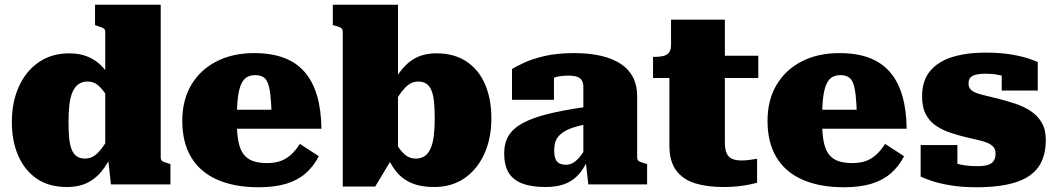

<svg xmlns="http://www.w3.org/2000/svg" viewBox="-20 -778 4457 810"><path d="M658 -114Q658 -102 666 -97.5Q674 -93 692 -88L699 -86V0H448L434 -127L424 -110V-644Q424 -652 419.5 -656Q415 -660 407 -663Q399 -666 387 -670L381 -672V-758H658ZM272 -553Q323 -553 362 -533.5Q401 -514 428.5 -476.5Q456 -439 473 -386V-310Q446 -351 427.5 -378.5Q409 -406 391.5 -420Q374 -434 349 -434Q327 -434 311.5 -423Q296 -412 286.5 -391Q277 -370 273 -338Q269 -306 269 -264Q269 -223 272 -194Q275 -165 283 -146Q291 -127 304.5 -118Q318 -109 339 -109Q362 -109 380.5 -122.5Q399 -136 420.5 -168Q442 -200 473 -253V-172Q450 -114 422 -73Q394 -32 355.5 -10.5Q317 11 262 11Q187 11 135.5 -24Q84 -59 57 -121Q30 -183 30 -264Q30 -347 59.5 -412.5Q89 -478 143.5 -515.5Q198 -553 272 -553Z M979 -269Q979 -220 985 -185.5Q991 -151 1005.5 -130Q1020 -109 1045 -99.5Q1070 -90 1106 -90Q1142 -90 1167 -100Q1192 -110 1211 -128.5Q1230 -147 1245 -171L1325 -119Q1303 -76 1269 -46.5Q1235 -17 1186.5 -2.5Q1138 12 1071 12Q969 12 896.5 -20Q824 -52 786.5 -114.5Q749 -177 749 -268Q749 -355 786.5 -419Q824 -483 892.5 -518.5Q961 -554 1052 -554Q1125 -554 1178 -534Q1231 -514 1265.5 -474Q1300 -434 1317.5 -374.5Q1335 -315 1336 -235H923V-315H1144L1126 -283Q1125 -340 1121 -375Q1117 -410 1109.5 -428.5Q1102 -447 1088.5 -454Q1075 -461 1057 -461Q1037 -461 1022.5 -453Q1008 -445 998 -424Q988 -403 983.5 -365.5Q979 -328 979 -269Z M1811 11Q1754 11 1714.5 -6.5Q1675 -24 1649 -57.5Q1623 -91 1605 -138L1610 -236Q1636 -197 1653.5 -168.5Q1671 -140 1689.5 -124.5Q1708 -109 1734 -109Q1756 -109 1771.5 -119.5Q1787 -130 1796.5 -151.5Q1806 -173 1810 -204.5Q1814 -236 1814 -278Q1814 -319 1811 -348.5Q1808 -378 1800 -397Q1792 -416 1778.5 -425Q1765 -434 1744 -434Q1721 -434 1702.5 -420Q1684 -406 1663 -375Q1642 -344 1610 -291V-373Q1637 -433 1666 -473Q1695 -513 1732.5 -533Q1770 -553 1821 -553Q1896 -553 1948 -518.5Q2000 -484 2026.5 -422Q2053 -360 2053 -278Q2053 -195 2023.5 -129.5Q1994 -64 1940 -26.5Q1886 11 1811 11ZM1426 -644Q1426 -652 1422.5 -656.5Q1419 -661 1411.5 -664Q1404 -667 1392 -670L1384 -672V-758H1659V-124L1641 -121L1563 9H1426Z M2453 -327V-254Q2418 -247 2394 -238.5Q2370 -230 2355 -219.5Q2340 -209 2332 -197.5Q2324 -186 2321 -172.5Q2318 -159 2318 -145Q2318 -121 2323.5 -107.5Q2329 -94 2340.5 -88.5Q2352 -83 2368 -83Q2383 -83 2396.5 -90.5Q2410 -98 2424 -114Q2438 -130 2453 -157L2463 -110Q2443 -65 2418.5 -39Q2394 -13 2360.5 -1Q2327 11 2281 11Q2222 11 2183 -4Q2144 -19 2125.5 -50Q2107 -81 2107 -131Q2107 -175 2126 -206Q2145 -237 2186 -259Q2227 -281 2293 -297.5Q2359 -314 2453 -327ZM2462 0 2450 -106 2441 -101V-412Q2441 -425 2436 -436Q2431 -447 2417.5 -453Q2404 -459 2377 -459Q2339 -459 2314 -449Q2289 -439 2281 -427Q2270 -431 2266.5 -438.5Q2263 -446 2268 -454.5Q2273 -463 2285 -468.5Q2297 -474 2317 -473V-357H2140V-487Q2156 -497 2190 -513Q2224 -529 2277 -541.5Q2330 -554 2402 -554Q2466 -554 2515.5 -542.5Q2565 -531 2599 -508.5Q2633 -486 2650.5 -452Q2668 -418 2668 -372V-114Q2668 -106 2671.5 -101.5Q2675 -97 2682.5 -94.5Q2690 -92 2702 -88L2710 -86V0Z M2735 -449V-538H2741Q2762 -538 2777.5 -541.5Q2793 -545 2802 -556Q2811 -567 2811 -590L2941 -543H3179V-449ZM3038 -177Q3038 -146 3046.5 -129.5Q3055 -113 3070.5 -107Q3086 -101 3109 -101Q3131 -101 3149.5 -104.5Q3168 -108 3174 -108V-7Q3163 -4 3142 0.5Q3121 5 3093 8Q3065 11 3032 11Q2964 11 2913 -4.5Q2862 -20 2833 -58.5Q2804 -97 2804 -164V-522L2811 -531V-695H3038Z M3448 -269Q3448 -220 3454 -185.5Q3460 -151 3474.5 -130Q3489 -109 3514 -99.5Q3539 -90 3575 -90Q3611 -90 3636 -100Q3661 -110 3680 -128.5Q3699 -147 3714 -171L3794 -119Q3772 -76 3738 -46.5Q3704 -17 3655.5 -2.5Q3607 12 3540 12Q3438 12 3365.5 -20Q3293 -52 3255.5 -114.5Q3218 -177 3218 -268Q3218 -355 3255.5 -419Q3293 -483 3361.5 -518.5Q3430 -554 3521 -554Q3594 -554 3647 -534Q3700 -514 3734.5 -474Q3769 -434 3786.5 -374.5Q3804 -315 3805 -235H3392V-315H3613L3595 -283Q3594 -340 3590 -375Q3586 -410 3578.5 -428.5Q3571 -447 3557.5 -454Q3544 -461 3526 -461Q3506 -461 3491.5 -453Q3477 -445 3467 -424Q3457 -403 3452.5 -365.5Q3448 -328 3448 -269Z M4180 -130Q4180 -148 4170.5 -158.5Q4161 -169 4144 -176Q4127 -183 4105.5 -187.5Q4084 -192 4060 -198Q4026 -206 3992.5 -217Q3959 -228 3931 -246Q3903 -264 3886.5 -294.5Q3870 -325 3870 -371Q3870 -438 3904 -478.5Q3938 -519 3998 -537.5Q4058 -556 4136 -556Q4201 -556 4247 -548Q4293 -540 4321 -530.5Q4349 -521 4358 -516V-396H4206V-488Q4224 -490 4233 -485.5Q4242 -481 4243.5 -474Q4245 -467 4243 -459.5Q4241 -452 4238 -447Q4226 -453 4211 -457.5Q4196 -462 4178 -464.5Q4160 -467 4137 -467Q4101 -467 4083.5 -458Q4066 -449 4066 -426Q4066 -410 4075 -400.5Q4084 -391 4101 -385Q4118 -379 4140.5 -374Q4163 -369 4190 -362Q4225 -353 4260.5 -341.5Q4296 -330 4326 -311Q4356 -292 4374 -262Q4392 -232 4392 -188Q4392 -117 4360.5 -73Q4329 -29 4263.5 -8.5Q4198 12 4099 12Q4039 12 3990.5 4Q3942 -4 3910 -15Q3878 -26 3864 -33V-166H4019V-45Q3998 -51 3986 -62Q3974 -73 3970 -83.5Q3966 -94 3970 -99.5Q3974 -105 3985 -99Q3997 -94 4014 -88.5Q4031 -83 4053 -80Q4075 -77 4102 -77Q4130 -77 4147 -82Q4164 -87 4172 -99Q4180 -111 4180 -130Z"/></svg>

Font: Roboto Serif 20pt Black
Style: Regular
Weight: 900
Version: Version 1.008